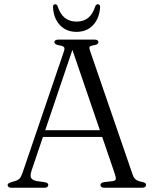

<svg xmlns="http://www.w3.org/2000/svg" viewBox="-20 -887 728 907"><path d="M171 -272H471.5L475.5 -240H165ZM208 -13Q208 -7 203.2 -3.5Q198.5 0 188.5 0H35.5Q25.5 0 20.8 -3.5Q16 -7 16 -12.5Q16 -17 19.5 -20Q23 -23 33 -26.5L55 -33Q69 -38 75.5 -47.2Q82 -56.5 90 -81L281.5 -643Q286.5 -657.5 283 -663.5Q279.5 -669.5 261.5 -672.5Q248 -675 242.5 -678.8Q237 -682.5 237 -688Q237 -693.5 242 -696.8Q247 -700 257 -700H425.5Q435.5 -700 440.2 -696.8Q445 -693.5 445 -688.5Q445 -682.5 440 -678.8Q435 -675 421.5 -673Q406.5 -670.5 403.5 -665.8Q400.5 -661 404.5 -649.5L606 -64Q611 -47.5 620.8 -39.5Q630.5 -31.5 649.5 -28Q662 -25.5 666 -22Q670 -18.5 670 -13Q670 -7 665 -3.5Q660 0 650.5 0H474Q464.5 0 459.5 -3.5Q454.5 -7 454.5 -13Q454.5 -18 458.5 -21.5Q462.5 -25 471.5 -26.5L513 -31.5Q526 -33.5 527 -41Q528 -48.5 522.5 -65.5L316.5 -667.5L329 -672L130 -84Q124.5 -68 124.5 -57.8Q124.5 -47.5 131 -41.5Q137.5 -35.5 151 -32L190.5 -26.5Q200 -24.5 204 -21.5Q208 -18.5 208 -13ZM341.5 -785Q374 -785 396 -802.2Q418 -819.5 430 -857.5Q433 -863 436 -865Q439 -867 442 -867Q447 -867 450 -863.5Q453 -860 453 -853Q449.5 -800.5 419.8 -768.5Q390 -736.5 341.5 -736.5Q293 -736.5 263 -768.5Q233 -800.5 230.5 -853Q230 -860 233 -863.5Q236 -867 240.5 -867Q244.5 -867 247.2 -865Q250 -863 252 -857.5Q265 -819 287 -802Q309 -785 341.5 -785Z"/></svg>

Font: Fraunces Light
Style: Regular
Weight: 300
Version: Version 1.000;[b76b70a41]